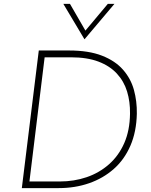

<svg xmlns="http://www.w3.org/2000/svg" viewBox="-20 -965 775 985"><path d="M92 0 179 -706H334Q435 -706 503 -679.5Q571 -653 611 -607.5Q651 -562 667 -504Q683 -446 682 -382Q680 -289 649 -217.5Q618 -146 563.5 -98Q509 -50 437 -25Q365 0 281 0ZM131 -34H287Q360 -34 424.5 -56Q489 -78 539 -122Q589 -166 617.5 -231Q646 -296 647 -382Q648 -443 632 -495.5Q616 -548 579.5 -587.5Q543 -627 485 -649Q427 -671 344 -671H209ZM339 -945 424 -798 409 -797 533 -945H567L414 -764H413L305 -945Z"/></svg>

Font: Josefin Sans ExtraLight
Style: Italic
Weight: 250
Italic angle: -7°
Designer: Santiago Orozco
Foundry: Typemade
Version: Version 2.000